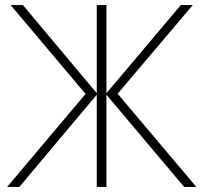

<svg xmlns="http://www.w3.org/2000/svg" viewBox="-20 -734 800 754"><path d="M316 -365 22 -714H70L360 -368V-714H398V-368L690 -714H737L442 -366L751 0H703L398 -362V0H360V-362L56 0H8Z"/></svg>

Font: Noto Sans ExtraLight
Style: Regular
Weight: 200
Designer: Monotype Design Team
Foundry: Monotype Imaging Inc.
Version: Version 2.007